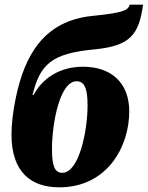

<svg xmlns="http://www.w3.org/2000/svg" viewBox="-20 -790 631 820"><path d="M233 10C439 10 532 -165 532 -314C532 -441 450 -505 335 -505C239 -505 164 -460 123 -384H119C151 -517 202 -562 383 -579C536 -594 573 -641 591 -770H534C527 -744 501 -735 374 -722C171 -701 86 -560 47 -370C35 -312 29 -258 29 -216C29 -51 116 10 233 10ZM246 -52C212 -52 202 -85 202 -154C202 -262 235 -443 307 -443C341 -443 354 -412 354 -340C354 -232 318 -52 246 -52Z"/></svg>

Font: Noto Serif Condensed Black
Style: Italic
Weight: 900
Width: 3
Italic angle: -12°
Designer: Monotype Design Team
Foundry: Monotype Imaging Inc.
Version: Version 2.013